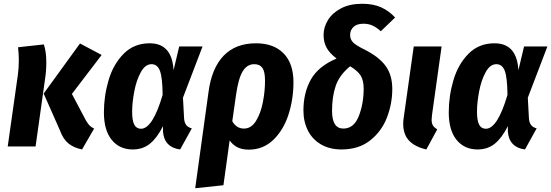

<svg xmlns="http://www.w3.org/2000/svg" viewBox="-20 -778 2928 1020"><path d="M299 -84 212 -281 405 -547 520 -486 362 -279 436 -139Q447 -120 456 -111Q465 -102 480 -95L416 16Q372 7 344 -15.5Q316 -38 299 -84ZM75 -381Q80 -417 80 -458Q80 -489 76 -527L213 -542Q226 -503 226 -447Q226 -401 220 -363L169 0H21Z M902 -405 932 -531H1056L952 -259L958 -148Q960 -125 970 -113Q980 -101 999 -96L937 16Q896 11 872.5 -13Q849 -37 846 -79V-108Q815 -46 777 -15Q739 16 685 16Q615 16 573.5 -35Q532 -86 532 -181Q532 -268 557 -352.5Q582 -437 637 -492.5Q692 -548 775 -548Q894 -548 902 -405ZM682 -185Q682 -137 693.5 -115.5Q705 -94 729 -94Q791 -94 844 -274Q843 -367 829.5 -402Q816 -437 785 -437Q751 -437 727.5 -393.5Q704 -350 693 -290.5Q682 -231 682 -185Z M1539 -341Q1539 -251 1512.5 -169Q1486 -87 1432 -35Q1378 17 1301 17Q1234 17 1200 -32L1167 206L1017 222L1088 -291Q1105 -417 1168.5 -482.5Q1232 -548 1340 -548Q1434 -548 1486.5 -494.5Q1539 -441 1539 -341ZM1388 -349Q1388 -397 1374 -417Q1360 -437 1331 -437Q1292 -437 1269 -398.5Q1246 -360 1234 -274L1214 -134Q1236 -95 1276 -95Q1315 -95 1340 -135.5Q1365 -176 1376.5 -235Q1388 -294 1388 -349Z M2079 -685 2003 -612Q1980 -633 1958.5 -642.5Q1937 -652 1911 -652Q1876 -652 1858 -635Q1840 -618 1840 -592Q1840 -569 1855.5 -553Q1871 -537 1916 -515Q1992 -477 2028 -428.5Q2064 -380 2064 -305Q2064 -228 2036 -154.5Q2008 -81 1947 -32.5Q1886 16 1794 16Q1731 16 1685 -11Q1639 -38 1615.5 -85Q1592 -132 1592 -191Q1592 -285 1631.5 -355.5Q1671 -426 1768 -467Q1730 -496 1714.5 -525.5Q1699 -555 1699 -592Q1699 -633 1722 -671Q1745 -709 1791.5 -733.5Q1838 -758 1904 -758Q1963 -758 2005 -739Q2047 -720 2079 -685ZM1744 -189Q1744 -95 1804 -95Q1860 -95 1886 -161Q1912 -227 1912 -307Q1912 -351 1896 -376.5Q1880 -402 1840 -426Q1783 -379 1763.5 -322Q1744 -265 1744 -189Z M2275 -167Q2273 -147 2273 -142Q2273 -123 2280 -111.5Q2287 -100 2303 -91L2245 16Q2184 2 2153 -31Q2122 -64 2122 -121Q2122 -137 2125 -155L2178 -531H2326Z M2734 -405 2764 -531H2888L2784 -259L2790 -148Q2792 -125 2802 -113Q2812 -101 2831 -96L2769 16Q2728 11 2704.5 -13Q2681 -37 2678 -79V-108Q2647 -46 2609 -15Q2571 16 2517 16Q2447 16 2405.5 -35Q2364 -86 2364 -181Q2364 -268 2389 -352.5Q2414 -437 2469 -492.5Q2524 -548 2607 -548Q2726 -548 2734 -405ZM2514 -185Q2514 -137 2525.5 -115.5Q2537 -94 2561 -94Q2623 -94 2676 -274Q2675 -367 2661.5 -402Q2648 -437 2617 -437Q2583 -437 2559.5 -393.5Q2536 -350 2525 -290.5Q2514 -231 2514 -185Z"/></svg>

Font: Fira Sans Condensed
Style: Bold Italic
Weight: 700
Width: 3
Italic angle: -8°
Designer: Carrois Corporate & Edenspiekermann AG
Foundry: Carrois Corporate GbR & Edenspiekermann AG
Version: Version 4.203